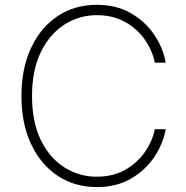

<svg xmlns="http://www.w3.org/2000/svg" viewBox="-20 -757 764 787"><path d="M376.5 9.8Q285.6 9.8 216.1 -36.6Q146.5 -83 107.2 -167Q67.9 -251 67.9 -363.3Q67.9 -476.1 107.2 -560.3Q146.5 -644.5 216.1 -690.9Q285.6 -737.3 376.5 -737.3Q457.5 -737.3 517.1 -702.6Q576.7 -668 612.8 -613.8Q648.9 -559.6 659.2 -500H614.7Q604.5 -550.3 573.5 -594.7Q542.5 -639.2 492.7 -667Q442.9 -694.8 376.5 -694.8Q304.7 -694.8 244.4 -656.5Q184.1 -618.2 147.7 -544.2Q111.3 -470.2 111.3 -363.3Q111.3 -255.9 147.7 -182.1Q184.1 -108.4 244.4 -70.6Q304.7 -32.7 376.5 -32.7Q442.4 -32.7 492.2 -60.5Q542 -88.4 573.2 -133.1Q604.5 -177.7 614.7 -227.5H659.2Q648.9 -168.5 612.8 -114Q576.7 -59.6 517.1 -24.9Q457.5 9.8 376.5 9.8Z"/></svg>

Font: Inter Extra Light
Style: Regular
Weight: 200
Designer: Rasmus Andersson
Foundry: rsms
Version: Version 4.000;git-3c8e0fc